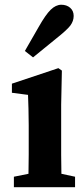

<svg xmlns="http://www.w3.org/2000/svg" viewBox="-20 -783 349 803"><path d="M293.9 0H38.1V-43.9L99.1 -56.2Q100.1 -94.2 100.1 -136.2V-259.8Q100.1 -300.8 99.1 -328.1Q98.1 -355.5 97.2 -386.2L29.8 -395V-433.1L224.1 -498L238.8 -487.8L235.8 -345.2V-135.7Q235.8 -93.3 236.8 -56.2L293.9 -43.9ZM235.8 -763.2Q258.8 -763.2 273.4 -750.5Q288.1 -737.8 288.1 -716.3Q288.1 -694.8 273.9 -675.8Q259.8 -657.2 212.9 -620.1L118.2 -543L84 -569.8L142.1 -670.9Q170.9 -721.7 191.9 -742.2Q212.9 -762.7 235.8 -763.2Z"/></svg>

Font: SourceSerifPro-Bold
Style: Bold
Weight: 700
Designer: Frank Grießhammer
Foundry: Adobe Systems Incorporated
Version: Version 1.014;PS Version 1.0;hotconv 1.0.73;makeotf.lib2.5.5